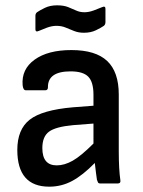

<svg xmlns="http://www.w3.org/2000/svg" viewBox="-20 -689 537 721"><path d="M165 12Q45 12 45 -126Q45 -203 91.5 -239.5Q138 -276 253 -286L331 -292V-333Q331 -381 311.5 -401Q292 -421 245 -421Q159 -421 160 -361Q160 -350 150 -350H77Q67 -350 65 -369Q60 -429 110 -465Q160 -501 248 -501Q339 -501 382.5 -460Q426 -419 426 -334V-122Q426 -87 427.5 -60Q429 -33 432 -12Q434 0 422 0H357Q350 0 348 -4Q346 -8 344 -14Q343 -21 340.5 -39.5Q338 -58 336 -77Q291 -31 251 -9.5Q211 12 165 12ZM139 -133Q139 -68 193 -68Q222 -68 253 -85.5Q284 -103 331 -150V-225L254 -219Q189 -213 164 -194.5Q139 -176 139 -133ZM295 -566Q275 -566 258.5 -572.5Q242 -579 226.5 -585.5Q211 -592 192 -592Q175 -592 156 -585Q137 -578 126 -573Q113 -567 113 -579V-630Q113 -638 119 -643Q129 -650 148.5 -659.5Q168 -669 194 -669Q219 -669 235.5 -662.5Q252 -656 266 -649.5Q280 -643 297 -643Q314 -643 332.5 -650Q351 -657 363 -662Q376 -668 376 -656V-606Q376 -597 370 -592Q360 -585 340.5 -575.5Q321 -566 295 -566Z"/></svg>

Font: Sofia Sans Medium
Style: Regular
Weight: 500
Designer: Botio Nikoltchev, Ani Petrova
Foundry: lettersoup
Version: Version 4.101; ttfautohint (v1.8.4.7-5d5b)